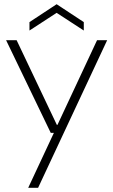

<svg xmlns="http://www.w3.org/2000/svg" viewBox="-20 -687 538 912"><path d="M114 205 236 -56H221L9 -496H59L250 -94H253L441 -496H489L161 205ZM120 -542V-582L249 -667L378 -582V-542L249 -626Z"/></svg>

Font: DM Sans 36pt ExtraLight
Style: Regular
Weight: 250
Designer: Colophon Foundry, Jonny Pinhorn
Foundry: Colophon Foundry
Version: Version 4.004;gftools[0.9.30]